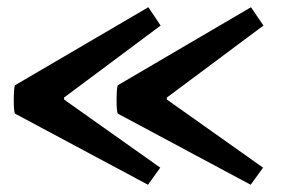

<svg xmlns="http://www.w3.org/2000/svg" viewBox="-20 -511 784 527"><path d="M703.1 -440.9 438 -243.2V-237.8L702.1 -50.8L668 -3.9L303.2 -199.2Q299.8 -207 300 -238.5Q300.3 -270 303.2 -276.9L668.9 -491.2ZM21 -199.2Q17.6 -207 17.8 -238.5Q18.1 -270 21 -276.9L387.2 -491.2L420.9 -440.9L155.8 -243.2V-237.8L419.9 -50.8L386.2 -3.9Z"/></svg>

Font: Arima
Style: Bold
Weight: 700
Designer: Joana Correia and Natanael Gama
Foundry: NDISCOVER
Version: Version 1.100;Glyphs 3.1.2 (3151)